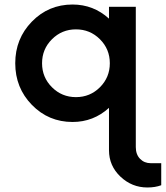

<svg xmlns="http://www.w3.org/2000/svg" viewBox="-20 -530 734 850"><path d="M647.5 192.5H693.8V290Q667.5 300 632.5 300Q563.8 300 513.1 251.9Q462.5 203.8 462.5 135V-52.5Q393.8 10 301.2 10Q195 10 121.2 -65.6Q47.5 -141.2 47.5 -250Q47.5 -358.8 121.2 -434.4Q195 -510 301.2 -510Q393.8 -510 462.5 -447.5V-500H581.2V121.2Q581.2 153.8 600 173.1Q618.8 192.5 647.5 192.5ZM210 -143.8Q253.8 -100 316.2 -100Q378.8 -100 422.5 -143.8Q466.2 -187.5 466.2 -250Q466.2 -312.5 422.5 -356.2Q378.8 -400 316.2 -400Q253.8 -400 210 -356.2Q166.2 -312.5 166.2 -250Q166.2 -187.5 210 -143.8Z"/></svg>

Font: Now Medium
Style: Regular
Weight: 500
Designer: Alfredo Marco Pradil
Foundry: Alfredo Marco Pradil
Version: Version 1.002;PS 001.002;hotconv 1.0.88;makeotf.lib2.5.64775